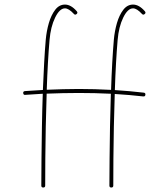

<svg xmlns="http://www.w3.org/2000/svg" viewBox="-20 -814 736 844"><path d="M326.2 -422.9Q397.5 -422.9 468.3 -418.9Q470.2 -481 473.4 -537.8Q476.6 -594.7 480.5 -640.1Q483.9 -677.7 494.1 -712.9Q504.4 -748 522 -771Q539.6 -793.9 564.9 -793.9Q591.3 -793.9 616.7 -764.6Q622.6 -757.8 616.2 -752.4Q609.4 -746.6 604 -752.9Q581.5 -777.3 564.9 -777.3Q541.5 -777.3 521.7 -736.8Q502 -696.3 497.1 -638.2Q493.2 -592.8 490 -536.1Q486.8 -479.5 484.9 -418Q548.3 -414.1 611.8 -406.7Q620.1 -405.8 619.1 -397.5Q618.2 -389.2 609.9 -390.1Q548.8 -397 484.4 -400.9Q481.9 -329.6 480.5 -256.8Q479 -184.1 478.5 -117.4Q478 -50.8 478 2Q478 10.3 469.2 10.3Q460.9 10.3 460.9 2Q460.9 -50.8 461.7 -117.7Q462.4 -184.6 463.6 -257.3Q464.8 -330.1 467.3 -401.9Q432.1 -403.8 396.7 -404.5Q361.3 -405.3 326.2 -405.3Q291 -405.3 255.6 -404.5Q220.2 -403.8 185.1 -402.3Q182.6 -331.1 181.2 -258.1Q179.7 -185.1 179.2 -118.2Q178.7 -51.3 178.7 2Q178.7 10.3 169.9 10.3Q161.6 10.3 161.6 2Q161.6 -50.8 162.4 -117.7Q163.1 -184.6 164.3 -257.3Q165.5 -330.1 168 -401.9Q128.9 -399.9 90.8 -397Q83 -396 82 -404.8Q81.1 -412.6 89.8 -413.6Q129.9 -416.5 168.5 -418.5Q170.9 -480.5 174.1 -537.4Q177.2 -594.2 181.2 -640.1Q184.6 -677.7 194.8 -712.9Q205.1 -748 222.7 -771Q240.2 -793.9 265.6 -793.9Q292 -793.9 317.4 -764.6Q323.2 -757.8 316.9 -752.4Q310.1 -746.6 304.7 -752.9Q282.2 -777.3 265.6 -777.3Q242.2 -777.3 222.4 -736.8Q202.6 -696.3 197.8 -638.2Q193.8 -593.3 190.7 -537.1Q187.5 -481 185.5 -419.4Q220.7 -420.9 255.9 -421.9Q291 -422.9 326.2 -422.9Z"/></svg>

Font: Mikhak Thin
Style: Regular
Weight: 100
Designer: Amin Abedi
Version: Version 3.3